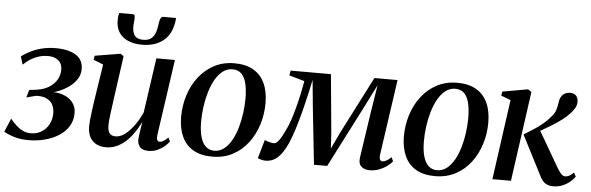

<svg xmlns="http://www.w3.org/2000/svg" viewBox="-59 -933 3411 1108"><g transform="rotate(5 1646.0 -378.5)"><path d="M133.5 9Q93 9 63.2 1.5Q33.5 -6 15 -14.8Q-3.5 -23.5 -10 -27L23 -105.5Q37.5 -88 55.5 -70.8Q73.5 -53.5 95.2 -42.5Q117 -31.5 141.5 -31.5Q177 -31.5 204.2 -48Q231.5 -64.5 247 -93.2Q262.5 -122 262.5 -157.5Q262.5 -184 252.2 -205.2Q242 -226.5 218.8 -238.8Q195.5 -251 156.5 -250L99.5 -235.5L112.5 -280L148.5 -284Q195.5 -290 226 -309Q256.5 -328 271.5 -355.2Q286.5 -382.5 286.5 -412Q286.5 -447.5 263.2 -466Q240 -484.5 204 -484.5Q178.5 -484.5 154.5 -477.8Q130.5 -471 107.2 -457.2Q84 -443.5 61.5 -422L47.5 -469Q74.5 -489 105.2 -503.5Q136 -518 171 -525.8Q206 -533.5 244 -533.5Q318 -533.5 360.8 -507Q403.5 -480.5 403.5 -426Q403.5 -393.5 386 -366.8Q368.5 -340 339.2 -319.5Q310 -299 274.2 -286Q238.5 -273 202.5 -267.5L204.5 -277.5Q262.5 -284.5 302.8 -271.8Q343 -259 364 -232.2Q385 -205.5 385 -170.5Q385 -126 364 -92.5Q343 -59 307.2 -36.5Q271.5 -14 226.5 -2.5Q181.5 9 133.5 9Z M582 11Q549.5 11 525.5 -1.5Q501.5 -14 488.2 -39Q475 -64 475 -100.5Q475 -115 477.2 -138.5Q479.5 -162 483 -188.5Q486.5 -215 490 -239.2Q493.5 -263.5 496 -279L524.5 -463L467.5 -486L471.5 -509.5L619.5 -534L638 -521.5L604.5 -281.5Q602.5 -263 599 -239.8Q595.5 -216.5 592.5 -193.2Q589.5 -170 587.5 -150.2Q585.5 -130.5 585.5 -119.5Q585.5 -97 590.5 -83Q595.5 -69 606 -62.8Q616.5 -56.5 633 -56.5Q659 -56.5 686.5 -77.2Q714 -98 739 -132.8Q764 -167.5 782 -209L827.5 -525.5H935L871.5 -84Q869.5 -66.5 873.8 -57Q878 -47.5 888 -47.5Q897.5 -47.5 909.8 -54.5Q922 -61.5 936.5 -76.5L947.5 -54.5Q939 -41.5 921.2 -26.2Q903.5 -11 879.8 -0.2Q856 10.5 828 10.5Q793 10.5 778.5 -7Q764 -24.5 764.5 -49Q764.5 -52.5 765.8 -64Q767 -75.5 769.2 -90.8Q771.5 -106 773.8 -121.5Q776 -137 778 -148.5L776.5 -149Q761 -117.5 741 -88.5Q721 -59.5 696.8 -37.2Q672.5 -15 643.8 -2Q615 11 582 11ZM669.5 -767.5Q679 -767.5 681 -759Q683 -750.5 682 -737Q681.5 -729.5 680.5 -719.8Q679.5 -710 679 -702.5Q677.5 -668.5 691.2 -647Q705 -625.5 742 -625.5Q772 -625.5 788.5 -639Q805 -652.5 812.8 -675.5Q820.5 -698.5 823.5 -728Q825.5 -744 830.5 -755.8Q835.5 -767.5 847 -767.5H920Q920 -763.5 919.8 -758Q919.5 -752.5 917.5 -742Q906 -669.5 858.5 -633Q811 -596.5 737.5 -596.5Q691 -596.5 656 -611.8Q621 -627 602.2 -657.8Q583.5 -688.5 586 -735.5Q586.5 -743.5 587.8 -751.8Q589 -760 591 -767.5Z M1279.5 -536.5Q1345.5 -536.5 1389.2 -511Q1433 -485.5 1455.2 -437.8Q1477.5 -390 1477.5 -322.5Q1477.5 -258 1458.8 -198.2Q1440 -138.5 1404 -91Q1368 -43.5 1315.8 -16Q1263.5 11.5 1197 11.5Q1131.5 11.5 1087.5 -14Q1043.5 -39.5 1021.5 -87.2Q999.5 -135 999 -201Q999 -266.5 1018 -326.8Q1037 -387 1073.5 -434.2Q1110 -481.5 1162 -509Q1214 -536.5 1279.5 -536.5ZM1271.5 -501Q1239.5 -501 1214.2 -481.2Q1189 -461.5 1170.5 -428.2Q1152 -395 1140 -353.8Q1128 -312.5 1122.2 -268.5Q1116.5 -224.5 1116.5 -184Q1116.5 -131 1127 -95.2Q1137.5 -59.5 1157.5 -41.5Q1177.5 -23.5 1206.5 -23.5Q1238 -23.5 1263 -43.2Q1288 -63 1306.5 -96.2Q1325 -129.5 1336.8 -170.8Q1348.5 -212 1354.2 -255.5Q1360 -299 1360 -339.5Q1360 -388 1351.5 -424.2Q1343 -460.5 1323.8 -480.8Q1304.5 -501 1271.5 -501Z M2108 10.5Q2078.5 10.5 2060.5 -6.2Q2042.5 -23 2048 -59L2086.5 -318L2112.5 -481.5L2036 -330L1863.5 7H1787L1751.5 -324L1736.5 -480Q1721.5 -409 1706.8 -347.2Q1692 -285.5 1677.2 -234Q1662.5 -182.5 1647.5 -141.8Q1632.5 -101 1616.5 -72.5Q1594.5 -32.5 1567.8 -12.2Q1541 8 1506 8Q1498 8 1488.2 6Q1478.5 4 1471 1.5Q1463.5 -1 1461 -3L1492 -110.5Q1496 -108 1506 -104.8Q1516 -101.5 1527.2 -99Q1538.5 -96.5 1545.5 -96.5Q1553.5 -96.5 1561.8 -103.2Q1570 -110 1578 -121.8Q1586 -133.5 1594 -148.8Q1602 -164 1609.5 -180.5Q1621.5 -202.5 1633.2 -237.5Q1645 -272.5 1655.8 -313.2Q1666.5 -354 1675.2 -394.8Q1684 -435.5 1689.5 -469L1600.5 -494.5L1605.5 -522.5H1839L1870 -191L1876 -94.5L1921.5 -191L2091 -522H2225L2162 -84.5Q2160.5 -73 2161.8 -64.5Q2163 -56 2167.5 -51.5Q2172 -47 2178.5 -47Q2189 -47 2202.5 -54.5Q2216 -62 2229.5 -76L2240 -52.5Q2231.5 -40.5 2212.2 -25.8Q2193 -11 2166.5 -0.2Q2140 10.5 2108 10.5Z M2570 -536.5Q2636 -536.5 2679.8 -511Q2723.5 -485.5 2745.8 -437.8Q2768 -390 2768 -322.5Q2768 -258 2749.2 -198.2Q2730.5 -138.5 2694.5 -91Q2658.5 -43.5 2606.2 -16Q2554 11.5 2487.5 11.5Q2422 11.5 2378 -14Q2334 -39.5 2312 -87.2Q2290 -135 2289.5 -201Q2289.5 -266.5 2308.5 -326.8Q2327.5 -387 2364 -434.2Q2400.5 -481.5 2452.5 -509Q2504.5 -536.5 2570 -536.5ZM2562 -501Q2530 -501 2504.8 -481.2Q2479.5 -461.5 2461 -428.2Q2442.5 -395 2430.5 -353.8Q2418.5 -312.5 2412.8 -268.5Q2407 -224.5 2407 -184Q2407 -131 2417.5 -95.2Q2428 -59.5 2448 -41.5Q2468 -23.5 2497 -23.5Q2528.5 -23.5 2553.5 -43.2Q2578.5 -63 2597 -96.2Q2615.5 -129.5 2627.2 -170.8Q2639 -212 2644.8 -255.5Q2650.5 -299 2650.5 -339.5Q2650.5 -388 2642 -424.2Q2633.5 -460.5 2614.2 -480.8Q2595 -501 2562 -501Z M2820 0 2884.5 -463.5 2828.5 -485 2833 -508.5 2980 -534.5 3000.5 -521 2927.5 0ZM3172 10.5Q3150.5 10.5 3135.2 3.2Q3120 -4 3109 -18.5Q3098 -33 3088 -55L2976.5 -272.5Q3010.5 -293.5 3038 -311.5Q3065.5 -329.5 3087.2 -348.2Q3109 -367 3126.5 -388Q3147.5 -410 3154 -434.2Q3160.5 -458.5 3162.5 -476.5Q3165 -496.5 3173.8 -509.5Q3182.5 -522.5 3195.5 -529Q3208.5 -535.5 3222.5 -535.5Q3248 -535.5 3259.2 -522Q3270.5 -508.5 3270.5 -489Q3271 -469.5 3261 -451.2Q3251 -433 3234.5 -417Q3219.5 -399.5 3194.2 -380.2Q3169 -361 3139.5 -342.5Q3110 -324 3081.8 -308.2Q3053.5 -292.5 3031 -281.5L3063 -315.5L3186.5 -102.5Q3199 -80.5 3211.2 -66.5Q3223.5 -52.5 3237.5 -52.5Q3247.5 -52.5 3259.8 -58.5Q3272 -64.5 3286 -79L3298 -56.5Q3288.5 -42 3270.5 -26.5Q3252.5 -11 3227.5 -0.2Q3202.5 10.5 3172 10.5Z"/></g></svg>

Font: Merriweather 96pt Medium
Style: Italic
Weight: 500
Italic angle: -7.8°
Version: Version 2.101